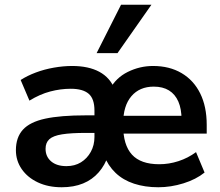

<svg xmlns="http://www.w3.org/2000/svg" viewBox="-20 -779 929 809"><path d="M240 10Q183 10 139.5 -10.5Q96 -31 71.5 -66.5Q47 -102 47 -146Q47 -200 76.5 -232.5Q106 -265 170.5 -279Q235 -293 342 -293H393V-219H342Q279 -219 241.5 -213Q204 -207 188 -192.5Q172 -178 172 -152Q172 -119 195.5 -99Q219 -79 260 -79Q295 -79 321 -95Q347 -111 362.5 -139Q378 -167 378 -202V-313Q378 -363 353.5 -384Q329 -405 278 -405Q235 -405 191.5 -393.5Q148 -382 104 -355L67 -442Q95 -460 131 -473.5Q167 -487 207 -494Q247 -501 284 -501Q353 -501 398.5 -476.5Q444 -452 464 -402H442Q468 -451 518.5 -476Q569 -501 625 -501Q694 -501 745 -471Q796 -441 823.5 -385.5Q851 -330 851 -253V-216H488V-291H760L745 -275Q745 -320 731.5 -351Q718 -382 692 -398Q666 -414 628 -414Q568 -414 533.5 -373.5Q499 -333 499 -259V-250Q499 -168 536 -127.5Q573 -87 651 -87Q692 -87 732 -100Q772 -113 806 -138L842 -52Q806 -23 753 -6.5Q700 10 647 10Q591 10 545 -5Q499 -20 467 -50.5Q435 -81 418 -125H436Q423 -84 396 -53Q369 -22 330 -6Q291 10 240 10ZM387 -555 490 -759H618L475 -555Z"/></svg>

Font: Nunito Sans 11pt
Style: Bold
Weight: 700
Version: Version 3.101;gftools[0.9.27]